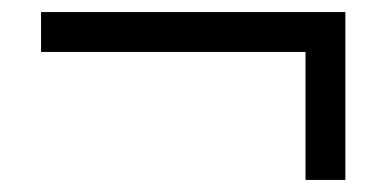

<svg xmlns="http://www.w3.org/2000/svg" viewBox="-20 -413 640 318"><path d="M552 -115H486V-327H48V-393H552Z"/></svg>

Font: STIX MathJax Main
Style: Regular
Weight: 400
Designer: MicroPress Inc., with final additions and corrections provided by Coen Hoffman, Elsevier (retired)
Version: Version 1.1.1